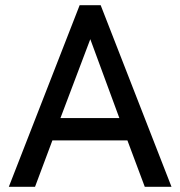

<svg xmlns="http://www.w3.org/2000/svg" viewBox="-20 -720 695 740"><path d="M14 0 287 -700H368L641 0H538L471 -179H182L115 0ZM213 -265H440L328 -569Z"/></svg>

Font: Zen Kaku Gothic Antique Medium
Style: Regular
Weight: 500
Designer: Yoshimichi Ohira
Foundry: Positype
Version: Version 1.002